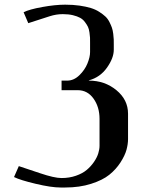

<svg xmlns="http://www.w3.org/2000/svg" viewBox="-20 -812 644 842"><path d="M369.6 -458.5Q439.5 -458.5 490.5 -416.5Q541.5 -374.5 541.5 -313.5V-202.1Q541.5 -180.2 534.7 -155Q527.8 -129.9 508.3 -99.6Q488.8 -69.3 459.5 -45.7Q430.2 -22 379.6 -5.9Q329.1 10.3 265.6 10.3H245.6Q204.6 10.3 136.7 -5.9Q68.8 -22 41.5 -35.6L62.5 -83.5L156.2 -52.2Q218.3 -31.2 250 -31.2Q284.2 -31.2 313 -41.3Q341.8 -51.3 360.4 -66.9Q378.9 -82.5 392.1 -101.8Q405.3 -121.1 410.9 -139.2Q416.5 -157.2 416.5 -172.9V-290.5Q416.5 -342.8 390.1 -379.6Q363.8 -416.5 320.8 -416.5H250V-458.5H274.9Q303.7 -458.5 327.9 -481.9Q352.1 -505.4 363.5 -533.7Q375 -562 375 -583.5V-624Q375 -638.7 374.8 -646.7Q374.5 -654.8 372.3 -669.9Q370.1 -685.1 365.7 -694.3Q361.3 -703.6 352.5 -715.3Q343.8 -727.1 331.3 -733.9Q318.8 -740.7 299.6 -745.4Q280.3 -750 255.4 -750Q226.6 -750 197.8 -740.7L104 -710.4L83.5 -758.3Q108.4 -771 165.3 -781.2Q222.2 -791.5 265.6 -791.5Q300.3 -791.5 328.9 -787.4Q357.4 -783.2 378.2 -776.9Q398.9 -770.5 415.3 -760Q431.6 -749.5 442.1 -739.7Q452.6 -730 460 -715.3Q467.3 -700.7 470.9 -690.2Q474.6 -679.7 476.6 -663.6Q478.5 -647.5 478.8 -638.9Q479 -630.4 479 -615.7V-593.8Q479 -557.6 449.2 -515.4Q419.4 -473.1 369.6 -459.5Z"/></svg>

Font: Resagnicto
Style: Bold
Weight: 700
Version: Version 0.9991